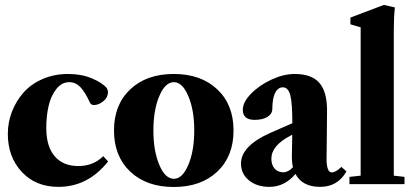

<svg xmlns="http://www.w3.org/2000/svg" viewBox="-20 -746 1674 778"><path d="M216.8 11.2Q124.5 11.2 68.1 -49.6Q11.7 -110.4 11.7 -203.6Q11.7 -250 28.3 -293.2Q44.9 -336.4 75.2 -370.8Q105.5 -405.3 152.6 -425.8Q199.7 -446.3 256.3 -446.3Q309.6 -446.3 351.8 -428.7Q394 -411.1 412.6 -389.2Q417.5 -380.4 417.5 -373.5Q417.5 -350.6 398.2 -335.4Q378.9 -320.3 360.4 -320.3Q349.1 -320.3 344.2 -330.6Q324.7 -373.5 305.4 -393.3Q286.1 -413.1 260.7 -413.1Q230 -413.1 208 -385Q186 -356.9 176.8 -316.2Q167.5 -275.4 167.5 -227.5Q167.5 -152.3 201.7 -112.8Q235.8 -73.2 296.9 -73.2Q358.4 -73.2 398.4 -113.3L418 -91.8Q336.4 11.2 216.8 11.2Z M860.4 -50.5Q794.4 11.7 684.1 11.7Q573.7 11.7 507.8 -50.5Q441.9 -112.8 441.9 -217.3Q441.9 -321.8 507.8 -384Q573.7 -446.3 684.1 -446.3Q794.4 -446.3 860.4 -384Q926.3 -321.8 926.3 -217.3Q926.3 -112.8 860.4 -50.5ZM684.6 -21.5Q719.2 -21.5 743.2 -78.1Q767.1 -134.8 767.1 -217.3Q767.1 -299.8 743.2 -356.4Q719.2 -413.1 684.6 -413.1Q649.4 -413.1 625.5 -356.7Q601.6 -300.3 601.6 -217.3Q601.6 -134.3 625.5 -77.9Q649.4 -21.5 684.6 -21.5Z M1071.8 11.2Q1021 11.2 988.8 -15.1Q956.5 -41.5 956.5 -83.5Q956.5 -155.3 1077.6 -208.5L1164.6 -246.6Q1164.6 -328.6 1156.2 -360.4Q1147.9 -392.1 1126.5 -392.1Q1106 -392.1 1094.7 -369.4Q1083.5 -346.7 1083.5 -305.2Q1083.5 -284.7 1064 -272.5Q1044.4 -260.3 1011.7 -260.3Q963.9 -260.3 963.9 -301.3Q963.9 -332 997.1 -366.2Q1030.3 -400.4 1079.8 -423.3Q1129.4 -446.3 1173.8 -446.3Q1242.2 -446.3 1273.7 -410.6Q1305.2 -375 1305.2 -298.3Q1305.2 -254.9 1304.2 -184.3Q1303.2 -113.8 1303.2 -103.5Q1302.7 -79.1 1307.9 -63.2Q1313 -47.4 1324.2 -47.4Q1340.8 -47.4 1363.3 -69.8L1383.8 -51.3Q1348.1 11.2 1277.3 11.2Q1205.1 11.2 1177.2 -41Q1132.8 11.2 1071.8 11.2ZM1079.6 -103Q1079.6 -77.6 1092.8 -62.7Q1106 -47.9 1128.4 -47.9Q1147.9 -47.9 1167 -68.4Q1162.6 -86.9 1162.6 -109.9Q1162.6 -120.1 1163.1 -138.4Q1163.6 -156.7 1163.8 -171.6Q1164.1 -186.5 1164.1 -200.2L1156.2 -195.8Q1079.6 -155.8 1079.6 -103Z M1396 0V-29.3L1441.4 -34.2V-635.3L1399.9 -647.5V-674.8L1535.6 -726.1L1580.1 -715.8Q1575.7 -678.2 1575.7 -621.6V-34.2L1619.1 -29.3V0Z"/></svg>

Font: Elstob Grade
Style: Regular
Weight: 400
Designer: Peter S. Baker
Version: Version 1.015